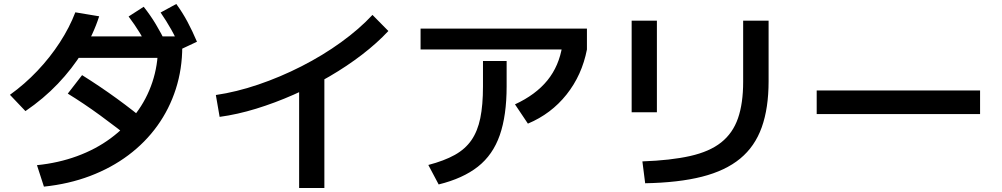

<svg xmlns="http://www.w3.org/2000/svg" viewBox="-20 -875 5040 966"><path d="M166 -44Q274 -55 368 -89.5Q462 -124 536.5 -179Q611 -234 664.5 -305Q718 -376 746.5 -461.5Q775 -547 775 -641L826 -584H338V-692H897V-641Q897 -528 864.5 -427Q832 -326 771.5 -242Q711 -158 625.5 -94Q540 -30 433 10.5Q326 51 201 64ZM30 -398Q104 -451 168 -518.5Q232 -586 281 -661.5Q330 -737 359 -813L479 -793Q449 -700 396 -614.5Q343 -529 271 -453.5Q199 -378 108 -316ZM657 -162Q567 -234 484 -294.5Q401 -355 321 -404L393 -497Q484 -440 568 -379Q652 -318 728 -254ZM736 -612Q710 -666 684 -708.5Q658 -751 627 -792L703 -841Q737 -798 764 -753Q791 -708 817 -655ZM890 -627Q866 -683 841.5 -726.5Q817 -770 788 -812L867 -855Q899 -811 923.5 -765Q948 -719 971 -665Z M1066 -397Q1169 -412 1279.5 -449.5Q1390 -487 1497 -541.5Q1604 -596 1696 -662.5Q1788 -729 1854 -800L1934 -719Q1877 -658 1801.5 -600Q1726 -542 1638.5 -491Q1551 -440 1457 -398.5Q1363 -357 1268.5 -328Q1174 -299 1085 -287ZM1485 71V-502H1612V71Z M2135 -45Q2215 -66 2268 -95.5Q2321 -125 2352 -170Q2383 -215 2396.5 -280.5Q2410 -346 2410 -440V-568H2529V-440Q2529 -294 2494.5 -195Q2460 -96 2384.5 -36.5Q2309 23 2187 53ZM2096 -626V-731H2933V-626ZM2571 -350Q2675 -398 2734 -470.5Q2793 -543 2809 -645L2933 -626Q2908 -497 2830.5 -399.5Q2753 -302 2636 -253Z M3212 -63Q3354 -68 3452 -90Q3550 -112 3608.5 -158.5Q3667 -205 3693 -280Q3719 -355 3719 -463V-771H3847V-466Q3847 -331 3812.5 -234.5Q3778 -138 3704 -77Q3630 -16 3512 14Q3394 44 3226 47ZM3158 -310V-771H3285V-310Z M4089 -301V-420H4911V-301Z"/></svg>

Font: M PLUS 1 Code SemiBold
Style: Regular
Weight: 600
Designer: Coji Morishita
Foundry: UNDERFOREST DESIGN
Version: Version 1.005